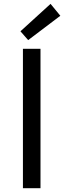

<svg xmlns="http://www.w3.org/2000/svg" viewBox="-20 -990 337 1010"><path d="M100.6 0V-733.4H193V0ZM128.2 -779 87.6 -825.4 245.9 -969.7 297.4 -907.1Z"/></svg>

Font: Noto Sans TC Thin
Style: Regular
Weight: 100
Designer: Ryoko NISHIZUKA 西塚涼子 (kana, bopomofo & ideographs); Paul D. Hunt (Latin, Greek & Cyrillic); Sandoll Communications 산돌커뮤니
Foundry: Adobe
Version: Version 2.004-H2;hotconv 1.0.118;makeotfexe 2.5.65603